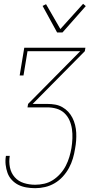

<svg xmlns="http://www.w3.org/2000/svg" viewBox="-20 -770 540 1005"><path d="M164 215Q141 215 118 211Q95 207 76 197.5Q57 188 42 172Q27 156 19.5 135.5Q12 115 9.5 92Q7 69 11 46H31Q26 77 32 106.5Q38 136 57 157.5Q76 179 104.5 188Q133 197 164 197Q188 197 212 191.5Q236 186 257 172.5Q278 159 295.5 139.5Q313 120 324.5 97.5Q336 75 343 51.5Q350 28 354 5Q358 -20 359 -45.5Q360 -71 356.5 -95Q353 -119 343.5 -140.5Q334 -162 317 -178Q300 -194 276.5 -201Q253 -208 227 -208H124L127 -226L400 -502H124L103 -375H83L107 -520H427L424 -502L151 -226H228Q249 -226 269 -222.5Q289 -219 306.5 -209Q324 -199 337 -185Q350 -171 359 -153.5Q368 -136 373 -116Q378 -96 379 -75.5Q380 -55 378.5 -34Q377 -13 373 8Q369 34 361.5 59.5Q354 85 341 109Q328 133 309 154Q290 175 266 189Q242 203 216 209Q190 215 164 215ZM279 -600 203 -739 221 -748 296 -618 415 -750 429 -738 307 -600Z"/></svg>

Font: Iosevka Curly Slab Thin
Style: Italic
Weight: 100
Italic angle: -9°
Monospace: yes
Designer: Belleve Invis
Foundry: Belleve Invis
Version: Version 22.1.2; ttfautohint (v1.8.4)